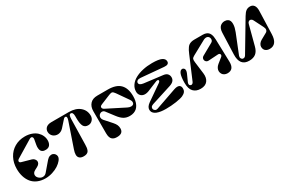

<svg xmlns="http://www.w3.org/2000/svg" viewBox="111 -2002 4791 3246"><g transform="rotate(-30 2506.0 -379.5)"><path d="M404.8 15.1Q318.8 15.1 252 -14.2Q185.1 -43.5 143.6 -95.7Q102.1 -147.9 81.1 -216.3Q60.1 -284.7 60.1 -366.2Q60.1 -483.9 109.6 -577.1Q159.2 -670.4 248.5 -722.7Q337.9 -774.9 451.2 -774.9Q521 -774.9 579.3 -754.4Q637.7 -733.9 675.8 -699.2Q713.9 -664.6 734.9 -619.6Q755.9 -574.7 755.9 -525.9Q755.9 -498 749.3 -475.3Q742.7 -452.6 728.3 -433.8Q713.9 -415 687.3 -406.5Q660.6 -397.9 624 -401.9Q600.1 -404.3 583.3 -415.8Q566.4 -427.2 558.6 -442.9Q550.8 -458.5 547.6 -479.2Q544.4 -500 545.4 -517.8Q546.4 -535.6 549.8 -555.2L566.9 -649.9Q573.2 -685.5 555.7 -700.7Q538.1 -715.8 503.9 -696.8L181.2 -501Q151.4 -482.9 151.1 -460.7Q150.9 -438.5 182.1 -429.2L361.8 -378.9Q388.2 -371.6 405.8 -352.8Q423.3 -334 428.2 -312Q433.1 -290 420.7 -266.1Q408.2 -242.2 377.9 -226.1L323.2 -196.8Q268.1 -167.5 271 -120.1Q273.4 -83 308.1 -55.2Q345.7 -24.4 389.2 -30.3Q423.8 -34.7 449.2 -64L596.2 -235.8Q624 -268.1 656 -278.6Q688 -289.1 712.6 -280.3Q737.3 -271.5 753.7 -250Q770 -228.5 770 -201.2Q770 -168.5 739.3 -130.4Q708.5 -92.3 659.2 -60.1Q609.9 -27.8 541.5 -6.3Q473.1 15.1 404.8 15.1Z M1063 -170.9 1223.6 -639.2Q1251.5 -719.2 1207 -719.2Q1190.9 -719.2 1176.8 -703.1L1064.9 -578.1Q1043 -553.2 1015.4 -540Q987.8 -526.9 961.7 -525.4Q935.5 -523.9 910.4 -532.2Q885.3 -540.5 866.5 -556.6Q847.7 -572.8 836.2 -596.9Q824.7 -621.1 824.7 -648.9Q824.7 -669.4 831.8 -688Q838.9 -706.5 854 -723.1Q869.1 -739.7 897 -749.8Q924.8 -759.8 961.9 -759.8H1303.7Q1437.5 -759.8 1516.1 -693.4Q1594.7 -627 1594.7 -521Q1594.7 -473.6 1562.5 -438.5Q1530.3 -403.3 1482.9 -401.9Q1416.5 -399.9 1389.6 -448Q1362.8 -496.1 1362.8 -603V-647Q1362.8 -724.1 1318.8 -724.1Q1298.8 -724.1 1289.8 -703.1Q1280.8 -682.1 1279.8 -634.8L1269 -146Q1268.6 -112.3 1265.4 -88.4Q1262.2 -64.5 1254.4 -43.7Q1246.6 -22.9 1233.4 -10.7Q1220.2 1.5 1200 8.3Q1179.7 15.1 1150.9 15.1Q1098.6 15.1 1071.3 -8.8Q1043.9 -32.7 1043.7 -74.2Q1043.5 -115.7 1063 -170.9Z M1860.4 -759.8H2064.5Q2226.6 -759.8 2303.5 -681.9Q2380.4 -604 2380.4 -449.2Q2380.4 -403.3 2372.8 -364.3Q2365.2 -325.2 2348.6 -292Q2332 -258.8 2307.1 -235.4Q2282.2 -211.9 2246.6 -199Q2210.9 -186 2166.5 -186Q2102.5 -186 2053.7 -214.4Q2004.9 -242.7 1954.6 -309.1L1839.4 -460Q1820.3 -484.4 1790 -484.9Q1759.8 -485.4 1736.3 -460Q1716.8 -437 1718.8 -408.2Q1720.7 -379.4 1740.7 -356.9L1863.3 -219.2Q1894 -184.1 1907.7 -152.8Q1921.4 -121.6 1921.4 -85Q1921.4 15.1 1801.3 15.1Q1772.5 15.1 1751 9.3Q1729.5 3.4 1710 -11.7Q1690.4 -26.9 1679.9 -57.6Q1669.4 -88.4 1669.4 -133.8V-564.9Q1669.4 -652.8 1718 -706.3Q1766.6 -759.8 1860.4 -759.8ZM1816.4 -553.2Q1816.4 -526.4 1851.6 -507.8L2198.7 -332Q2234.9 -314 2264.6 -314.2Q2294.4 -314.5 2308.8 -328.4Q2323.2 -342.3 2323 -367.2Q2322.8 -392.1 2303.7 -418.9L2151.4 -637.2Q2124.5 -675.3 2104.2 -681.4Q2084 -687.5 2043.5 -670.9L1858.4 -595.2Q1836.4 -585.9 1826.4 -576.9Q1816.4 -567.9 1816.4 -553.2Z M3082 -615.2 2642.1 -653.8Q2601.6 -657.2 2579.8 -642.1Q2558.1 -627 2558.1 -604Q2558.1 -557.6 2642.1 -546.9L3000 -502.9Q3053.2 -496.6 3077.6 -468.3Q3102.1 -439.9 3102.1 -399.9Q3102.1 -320.3 3000 -288.1L2610.4 -164.1Q2577.6 -153.3 2566.4 -139.2Q2555.2 -125 2555.2 -104Q2555.2 -91.8 2564 -78.6Q2572.8 -65.4 2589.8 -57.6Q2606.9 -49.8 2631.3 -58.1L3040 -201.2Q3104.5 -222.7 3138.2 -207.8Q3171.9 -192.9 3174.3 -147Q3176.3 -105.5 3157 -79.1Q3137.7 -52.7 3096.2 -33.2Q3051.8 -12.7 2952.1 2Q2852.5 16.6 2754.4 16.1Q2701.7 16.1 2658.2 9.8Q2614.7 3.4 2578.4 -11Q2542 -25.4 2521.5 -51.5Q2501 -77.6 2501 -113.8Q2501 -168.9 2571.3 -219.2L2869.1 -425.8Q2888.2 -439 2890.4 -454.3Q2892.6 -469.7 2879.2 -474.9Q2865.7 -480 2843.3 -472.2L2643.1 -390.1Q2592.8 -371.6 2552 -377.7Q2511.2 -383.8 2485.6 -413.8Q2460 -443.8 2460 -488.8Q2460 -555.2 2498 -609.9Q2536.1 -664.6 2601.3 -700Q2666.5 -735.4 2752 -754.6Q2837.4 -773.9 2934.1 -773.9Q3062.5 -773.9 3118.4 -747.1Q3174.3 -720.2 3174.3 -669.9Q3174.3 -606.9 3082 -615.2Z M3244.1 -208V-210.9Q3244.1 -266.1 3249.8 -307.9Q3255.4 -349.6 3263.9 -373Q3272.5 -396.5 3284.2 -410.9Q3295.9 -425.3 3306.4 -429.4Q3316.9 -433.6 3328.1 -433.1Q3338.9 -432.6 3348.9 -426.5Q3358.9 -420.4 3366.5 -408.4Q3374 -396.5 3372.6 -374.5Q3371.1 -352.5 3358.9 -325.2L3297.9 -189Q3290 -169.9 3291.5 -154.1Q3293 -138.2 3303 -130.6Q3313 -123 3325.2 -121.3Q3337.4 -119.6 3350.3 -128.7Q3363.3 -137.7 3371.1 -155.8L3556.2 -591.8Q3571.8 -628.9 3584 -652.6Q3596.2 -676.3 3612.8 -698.7Q3629.4 -721.2 3648.2 -733.4Q3667 -745.6 3693.1 -752.7Q3719.2 -759.8 3752.9 -759.8H3917Q3951.7 -759.8 3977.8 -750.7Q4003.9 -741.7 4020.8 -726.3Q4037.6 -710.9 4048.1 -687.3Q4058.6 -663.6 4063.2 -637.2Q4067.9 -610.8 4068.8 -577.1L4081.1 -141.1Q4085 15.1 3958 15.1Q3924.3 15.1 3897.9 1Q3871.6 -13.2 3858.4 -36.6Q3845.2 -60.1 3843.3 -87.6Q3841.3 -115.2 3856.2 -145.3Q3871.1 -175.3 3900.9 -199.2L3999 -277.8Q4015.1 -290.5 4016.6 -306.9Q4018.1 -323.2 4006.3 -333.7Q3994.6 -344.2 3975.1 -342.8L3787.1 -331.1Q3753.9 -329.1 3734.6 -350.8Q3715.3 -372.6 3719.7 -400.9Q3724.1 -429.2 3751 -444.8L3975.1 -570.8Q4007.3 -589.4 4005.6 -627.4Q4003.9 -665.5 3974.6 -682.9Q3945.3 -700.2 3897.9 -680.2L3617.2 -526.9Q3582.5 -507.8 3574.2 -488.3Q3565.9 -468.8 3571.8 -421.9L3601.1 -189.9Q3612.8 -97.2 3569.8 -41Q3526.9 15.1 3434.1 15.1Q3344.7 15.1 3294.4 -38.6Q3244.1 -92.3 3244.1 -208Z M4947.8 -632.8 4933.6 -184.1Q4927.2 15.1 4780.8 15.1Q4743.7 15.1 4716.8 0Q4689.9 -15.1 4679.2 -39.3Q4668.5 -63.5 4669.4 -90.3Q4670.4 -117.2 4688.5 -143.8Q4706.5 -170.4 4737.8 -188L4856.4 -253.9Q4883.3 -268.6 4888.2 -295.9Q4893.1 -323.2 4875.5 -356.9L4782.7 -541Q4770.5 -565.4 4749.8 -573.2Q4729 -581.1 4710 -569.6Q4690.9 -558.1 4683.6 -530.8L4582.5 -147Q4560.5 -62 4511.5 -23.4Q4462.4 15.1 4381.8 15.1Q4199.2 15.1 4206.5 -208L4221.7 -626Q4223.1 -667 4234.9 -697Q4246.6 -727.1 4265.4 -743.4Q4284.2 -759.8 4305.4 -767.3Q4326.7 -774.9 4350.6 -774.9Q4388.2 -774.9 4412.1 -759.5Q4436 -744.1 4445.3 -719Q4454.6 -693.8 4453.9 -659.9Q4453.1 -626 4444.6 -591.1Q4436 -556.2 4421.4 -519L4272.5 -147Q4267.6 -133.3 4267.3 -120.4Q4267.1 -107.4 4272.2 -97.7Q4277.3 -87.9 4284.7 -80.3Q4292 -72.8 4302.5 -70.3Q4313 -67.9 4323.2 -69.6Q4333.5 -71.3 4344.5 -79.6Q4355.5 -87.9 4363.8 -102.1L4702.6 -669.9Q4738.8 -730.5 4771 -752.7Q4803.2 -774.9 4847.7 -774.9Q4896 -774.9 4922.9 -738.8Q4949.7 -702.6 4947.8 -632.8Z"/></g></svg>

Font: Pilowlava
Style: Regular
Weight: 400
Designer: Anton Moglia, Jérémy Landes, Maksym Kobuzan (Cyrillic), Velvetyne Type Foundry
Foundry: Anton Moglia, Jérémy Landes, Velvetyne Type Foundry
Version: Version 1.001;hotconv 1.0.109;makeotfexe 2.5.65596